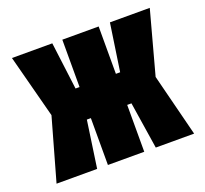

<svg xmlns="http://www.w3.org/2000/svg" viewBox="-94 -610 768 720"><g transform="rotate(-20 290.5 -250.0)"><path d="M570 -500H411L383 -311H366V-500H221V-311H205L181 -500H20L86 -248L16 0H178L205 -187H221V0H366V-187H383L412 0H565L502 -249Z"/></g></svg>

Font: Advent Pro ExtraBold
Style: Regular
Weight: 800
Designer: VivaRado, Andreas Kalpakidis
Foundry: VivaRado, Andreas Kalpakidis
Version: Version 3.000